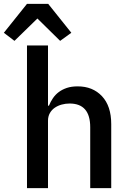

<svg xmlns="http://www.w3.org/2000/svg" viewBox="-56 -976 676 996"><path d="M84 -740H193V-428H198Q206 -448 218.5 -466.5Q231 -485 249 -498.5Q267 -512 291 -520Q315 -528 347 -528Q425 -528 473 -477Q521 -426 521 -332V0H412V-316Q412 -439 305 -439Q284 -439 264 -433.5Q244 -428 228 -417Q212 -406 202.5 -389Q193 -372 193 -350V0H84ZM194 -956 314 -806 256 -764 138 -880 19 -764 -36 -806 84 -956Z"/></svg>

Font: IBM Plaex Mono Medium
Style: Regular
Weight: 500
Designer: Mike Abbink, Paul van der Laan, Pieter van Rosmalen
Foundry: Bold Monday
Version: Version 2.003